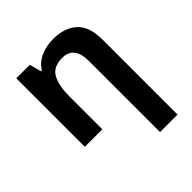

<svg xmlns="http://www.w3.org/2000/svg" viewBox="-214 -696 1078 1078"><g transform="rotate(-45 325.5 -157.0)"><path d="M381 -554Q330 -554 284 -535Q238 -516 212 -474H205L186 -544H79V0H218V-260Q218 -348 244.5 -395.5Q271 -443 343 -443Q436 -443 436 -323V240H575V-355Q575 -460 522.5 -507Q470 -554 381 -554Z"/></g></svg>

Font: Noto Sans UI
Style: Bold
Weight: 700
Designer: Monotype Design Team
Foundry: Monotype Imaging Inc.
Version: Version 1.901